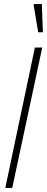

<svg xmlns="http://www.w3.org/2000/svg" viewBox="-20 -921 230 941"><path d="M6 0 151 -688H187L40 0ZM167 -763 145 -896V-901H185L190 -768V-763Z"/></svg>

Font: Saira UltraCondensed Thin
Style: Italic
Weight: 250
Width: 1
Italic angle: -12°
Designer: Hector Gatti with collaboration of the Omnibus-Type team
Foundry: Omnibus-Type
Version: Version 1.101